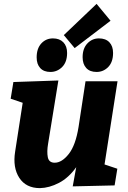

<svg xmlns="http://www.w3.org/2000/svg" viewBox="-20 -956 661 990"><path d="M186 14Q114 14 79.5 -39Q45 -92 58 -174L97 -426L35 -447L49 -533L281 -541L228 -215Q221 -174 226.5 -145.5Q232 -117 262 -117Q299 -117 334.5 -162Q370 -207 385 -301L421 -537H586L519 -108L585 -86L571 0L355 5L373 -94Q334 -39 284 -13Q234 13 186 14ZM365 -708 309 -775 478 -936 550 -849ZM478 -585Q443 -585 424.5 -605.5Q406 -626 406 -661Q406 -706 430.5 -732Q455 -758 490 -758Q525 -758 544 -738Q563 -718 563 -683Q563 -636 538 -610.5Q513 -585 478 -585ZM240 -585Q206 -585 187.5 -605Q169 -625 169 -660Q169 -706 193 -732Q217 -758 253 -758Q287 -758 306.5 -738Q326 -718 326 -683Q326 -636 300.5 -610.5Q275 -585 240 -585Z"/></svg>

Font: Bitter ExtraBold
Style: Italic
Weight: 800
Italic angle: -9°
Designer: Sol Matas, and Bitter project Authors
Foundry: Sol Matas
Version: Version 2.001